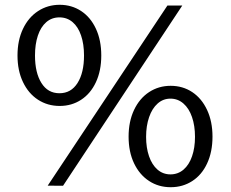

<svg xmlns="http://www.w3.org/2000/svg" viewBox="-20 -771 963 801"><path d="M402.5 -539.5Q402.5 -476 380.2 -428.2Q358 -380.5 318.5 -354.8Q279 -329 229 -329Q178.5 -329 138.5 -355Q98.5 -381 75.8 -428.8Q53 -476.5 53 -539.5Q53 -602.5 75.8 -650.5Q98.5 -698.5 138.8 -724.8Q179 -751 229 -751Q279 -751 318.5 -725Q358 -699 380.2 -651Q402.5 -603 402.5 -539.5ZM228 -382Q276.5 -382 303.5 -424.8Q330.5 -467.5 330.5 -539.5Q330.5 -587 318.2 -623Q306 -659 282.8 -678.8Q259.5 -698.5 228 -698.5Q196 -698.5 173 -678.5Q150 -658.5 138 -622.5Q126 -586.5 126 -539.5Q126 -467.5 152.8 -424.8Q179.5 -382 228 -382ZM678.5 -748H740.5L243 4L179 3.5ZM692 -413Q742.5 -413 782 -386.8Q821.5 -360.5 844 -312.2Q866.5 -264 866.5 -201Q866.5 -137.5 844.2 -89.5Q822 -41.5 782.2 -15.8Q742.5 10 692 10Q641.5 10 601.8 -16Q562 -42 539.2 -89.8Q516.5 -137.5 516.5 -201Q516.5 -264 539.2 -312.2Q562 -360.5 602 -386.8Q642 -413 692 -413ZM691 -43.5Q722.5 -43.5 745.8 -63.5Q769 -83.5 781.2 -119Q793.5 -154.5 793.5 -200Q793.5 -246.5 781 -282.8Q768.5 -319 745.2 -339.2Q722 -359.5 691 -359.5Q660.5 -359.5 637.5 -339Q614.5 -318.5 602 -282.2Q589.5 -246 589.5 -200Q589.5 -154.5 601.8 -119Q614 -83.5 637 -63.5Q660 -43.5 691 -43.5Z"/></svg>

Font: 1883 Sans
Style: Regular
Weight: 400
Designer: 1883 Sans project is a fork of Public Sans.
Version: Version 1.009